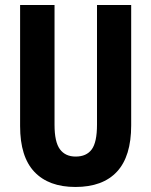

<svg xmlns="http://www.w3.org/2000/svg" viewBox="-20 -734 602 764"><path d="M502 -235Q502 -112 445.5 -51Q389 10 280 10Q174 10 117 -50Q60 -110 60 -232V-714H197V-237Q197 -169 218.5 -140Q240 -111 281 -111Q324 -111 345 -139.5Q366 -168 366 -238V-714H502Z"/></svg>

Font: Noto Sans Armenian ExtraCondensed
Style: Bold
Weight: 700
Width: 2
Designer: Monotype Design Team
Foundry: Monotype Imaging Inc.
Version: Version 2.008; ttfautohint (v1.8.4.7-5d5b)